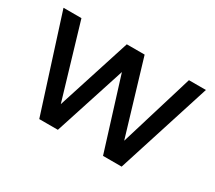

<svg xmlns="http://www.w3.org/2000/svg" viewBox="-98 -678 972 867"><g transform="rotate(30 388.0 -245.0)"><path d="M173 0 16.5 -490H110L223.5 -107L346.5 -490H439.5L554 -107L670.5 -490H759L602.5 0H505.5L390 -370.5L270 0Z"/></g></svg>

Font: Geologica Roman Light
Style: Regular
Weight: 300
Designer: Sindre Bremnes, Frode Helland
Foundry: Monokrom Skriftforlag AS
Version: Version 1.010;gftools[0.9.28]